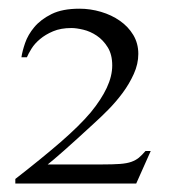

<svg xmlns="http://www.w3.org/2000/svg" viewBox="-20 -820 400 446"><path d="M296.4 -393.6H15.6V-404.3Q77.1 -452.1 121.1 -490.2Q165 -528.3 190.9 -559.1Q215.3 -588.9 228 -616Q240.7 -643.1 240.7 -668Q240.7 -693.4 230.2 -710.2Q219.7 -727.1 204.8 -737.1Q189.9 -747.1 173.6 -751Q157.2 -754.9 146 -754.9Q121.1 -754.9 103.3 -747.3Q85.4 -739.7 73 -729.2Q60.5 -718.8 53.2 -707Q45.9 -695.3 42.5 -687H29.8Q31.7 -700.7 38.3 -720Q44.9 -739.3 59.8 -757.1Q74.7 -774.9 99.9 -787.4Q125 -799.8 164.6 -799.8Q189.9 -799.8 214.6 -792.5Q239.3 -785.2 258.5 -771.7Q277.8 -758.3 289.6 -738.8Q301.3 -719.2 301.3 -694.8Q301.3 -671.4 290.8 -648.2Q280.3 -625 264.9 -604.2Q249.5 -583.5 231.7 -565.4Q213.9 -547.4 199.2 -534.2Q155.8 -494.1 128.7 -470.2Q101.6 -446.3 90.8 -438H215.8Q242.7 -438 258.8 -439.2Q274.9 -440.4 285.2 -444.1Q295.4 -447.8 302.5 -453.6Q309.6 -459.5 317.9 -469.2H330.1Z"/></svg>

Font: Doulos SIL Am
Style: Regular
Weight: 400
Designer: Walt Agee, Victor Gaultney, Peter Martin, Debbi Hosken, Becca Hirsbrunner
Foundry: SIL International
Version: Version 5.000